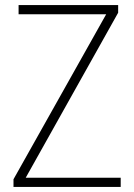

<svg xmlns="http://www.w3.org/2000/svg" viewBox="-20 -734 527 754"><path d="M454 0V-36H81L444 -684V-714H53V-678H397L33 -30V0Z"/></svg>

Font: Noto Sans Thai SemCond ExtLt
Style: Regular
Weight: 200
Width: 4
Designer: Monotype Design Team
Foundry: Monotype Imaging Inc.
Version: Version 2.002